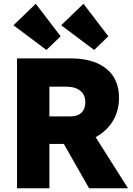

<svg xmlns="http://www.w3.org/2000/svg" viewBox="-20 -1006 711 1026"><path d="M483 -739 307 -871 426 -986 559 -812ZM228 -739 52 -871 171 -986 304 -812ZM71 0V-694H357Q480 -694 548 -639Q616 -584 616 -484Q616 -414 583 -359.5Q550 -305 491 -273L664 0H456L321 -237H244V0ZM333 -543H244V-384H357Q395 -384 415.5 -404Q436 -424 436 -460Q436 -499 409 -521Q382 -543 333 -543Z"/></svg>

Font: Cantarell Extra Bold
Style: Regular
Weight: 800
Designer: Dave Crossland, Nikolaus Waxweiler, Florian Fecher, Jacques Le Bailly, Eben Sorkin, Alexei Vanyashin, Alexios Zavras, Em
Version: Version 0.303